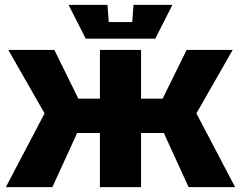

<svg xmlns="http://www.w3.org/2000/svg" viewBox="-20 -764 984 784"><path d="M556 0H388V-221H295L194 0H4L162 -301L14 -560H202L300 -361H388V-560H556V-361H644L742 -560H930L782 -301L940 0H750L649 -221H556ZM525 -744H684L614 -606H330L260 -744H419L424 -674H520Z"/></svg>

Font: Tektur
Style: Bold
Weight: 700
Designer: Adam Jagosz
Foundry: Adam Jagosz
Version: Version 1.005;gftools[0.9.30]